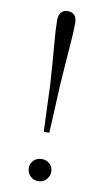

<svg xmlns="http://www.w3.org/2000/svg" viewBox="-87 -786 462 840"><g transform="rotate(10 144.5 -365.5)"><path d="M145 12Q123 12 109 -3Q95 -18 95 -38Q95 -58 109 -72Q123 -86 145 -86Q167 -86 181 -72Q195 -58 195 -38Q195 -18 181 -3Q167 12 145 12ZM145 -743Q164 -743 174.5 -731.5Q185 -720 185 -696Q185 -656 179.5 -589Q174 -522 167 -416L157 -205H132L124 -416Q117 -522 111 -589Q105 -656 105 -696Q105 -720 115.5 -731.5Q126 -743 145 -743Z"/></g></svg>

Font: Noto Serif KR
Style: Regular
Weight: 200
Designer: Ryoko NISHIZUKA 西塚涼子 (kana & ideographs); Frank Grießhammer (Latin, Greek & Cyrillic); Wenlong ZHANG 张文龙 (bopomofo); San
Foundry: Adobe
Version: Version 2.001;hotconv 1.1.0;makeotfexe 2.6.0